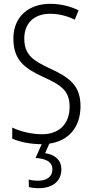

<svg xmlns="http://www.w3.org/2000/svg" viewBox="-20 -837 485 1004"><path d="M301 48C301 2 270 -28 216 -36L238 -86C338 -100 401 -171 401 -282C401 -389 344 -432 241 -479C155 -519 107 -549 107 -636C107 -716 159 -765 242 -765C282 -765 327 -756 371 -734L391 -783C351 -803 299 -817 242 -817C130 -817 49 -749 50 -634C50 -520 113 -478 205 -435C303 -391 344 -361 344 -278C344 -191 291 -135 200 -135C146 -135 87 -149 44 -170V-112C86 -94 140 -83 198 -83L166 -11C220 -7 254 8 254 49C254 87 225 108 178 108C162 108 144 106 130 102L131 141C144 145 163 147 182 147C256 147 301 110 301 48Z"/></svg>

Font: Noto Sans Kannada UI Condensed Light
Style: Regular
Weight: 300
Width: 3
Designer: Jelle Bosma - Monotype Design Team
Foundry: Monotype Imaging Inc.
Version: Version 2.005